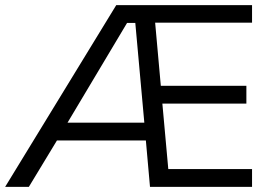

<svg xmlns="http://www.w3.org/2000/svg" viewBox="-22 -725 1048 745"><path d="M-2 0 429 -705H956V-637H580L602 -392H934V-323H608L631 -69H956V0H560L544 -180H199L90 0ZM471 -636 240 -249H538L503 -636Z"/></svg>

Font: Winston
Style: Regular
Weight: 400
Designer: Original fonts by Vernon Adams / Changes by Cristiano Sobral
Foundry: Original fonts by Vernon Adams / Changes by Cristiano Sobral
Version: Version 2.503;July 17, 2020;FontCreator 13.0.0.2655 64-bit